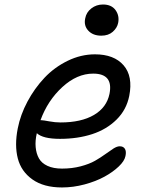

<svg xmlns="http://www.w3.org/2000/svg" viewBox="-20 -762 629 845"><path d="M425.8 -605Q389.2 -605 368.7 -627Q348.1 -648.9 355 -681.2Q359.9 -708 382.1 -725.1Q404.3 -742.2 433.1 -742.2Q470.7 -742.2 488.5 -717.5Q506.3 -692.9 500 -661.1Q495.6 -639.2 476.3 -622.1Q457 -605 425.8 -605ZM252.9 63Q172.4 63 122.8 27.8Q73.2 -7.3 58.3 -64.9Q43.5 -122.6 58.1 -196.8Q69.8 -256.8 100.8 -314.9Q131.8 -373 175.5 -419.4Q219.2 -465.8 277.8 -494.4Q336.4 -522.9 397.9 -522.9Q481.9 -522.9 523.9 -474.6Q565.9 -426.3 548.8 -339.8Q536.6 -278.8 492.9 -235.6Q449.2 -192.4 385.5 -171.6Q321.8 -150.9 244.1 -150.9Q168.9 -150.9 142.1 -175.8Q134.3 -142.6 137 -114.3Q139.6 -85.9 151.4 -64.9Q163.1 -43.9 189 -32Q214.8 -20 252.9 -20Q296.9 -20 335 -30Q373 -40 398.2 -54.4Q423.3 -68.8 443.4 -83.5Q463.4 -98.1 479.2 -108.2Q495.1 -118.2 506.8 -118.2Q522.9 -118.2 529.8 -106.9Q536.6 -95.7 532.2 -75.2Q527.8 -53.2 502.4 -29.1Q477.1 -4.9 439.7 15.6Q402.3 36.1 352.3 49.6Q302.2 63 252.9 63ZM163.1 -232.9Q169.9 -232.9 196.3 -228Q222.7 -223.1 246.1 -223.1Q337.4 -223.1 393.6 -256.1Q449.7 -289.1 461.9 -349.1Q479.5 -438 390.1 -438Q318.8 -438 254.4 -378.9Q189.9 -319.8 158.2 -232.9Z"/></svg>

Font: Shantell Sans Irregular Bouncy
Style: Italic
Weight: 400
Italic angle: -11.31°
Designer: Stephen Nixon, Anya Danilova, Shantell Martin
Foundry: Arrow Type
Version: Version 1.006;[9816181b4]